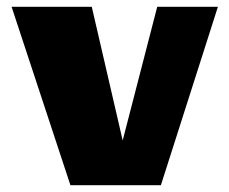

<svg xmlns="http://www.w3.org/2000/svg" viewBox="-20 -547 677 567"><path d="M14.2 -526.9H251L342.3 -132.3L444.3 -526.9H623.5L455.1 0H188Z"/></svg>

Font: Candal
Style: Regular
Weight: 400
Designer: vernon adams
Foundry: vernon adams
Version: Version 1.000